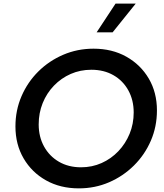

<svg xmlns="http://www.w3.org/2000/svg" viewBox="-20 -1025 905 1057"><path d="M414 12Q312 12 233.5 -32Q155 -76 110 -153Q65 -230 65 -329Q65 -418 98.5 -495.5Q132 -573 191 -631.5Q250 -690 328 -723.5Q406 -757 495 -757Q597 -757 675.5 -713Q754 -669 799 -592.5Q844 -516 844 -417Q844 -328 810.5 -250.5Q777 -173 717.5 -114Q658 -55 580.5 -21.5Q503 12 414 12ZM426 -104Q487 -104 539.5 -127.5Q592 -151 631.5 -192.5Q671 -234 693.5 -288.5Q716 -343 716 -406Q716 -474 686.5 -527.5Q657 -581 604.5 -611Q552 -641 483 -641Q422 -641 369.5 -618Q317 -595 277 -553.5Q237 -512 215 -457.5Q193 -403 193 -340Q193 -272 222.5 -218.5Q252 -165 304.5 -134.5Q357 -104 426 -104ZM512 -847 616 -1005H727L600 -847Z"/></svg>

Font: Plus Jakarta Display Medium
Style: Italic
Weight: 500
Italic angle: -12°
Designer: Gumpita Rahayu
Foundry: Tokotype Studio
Version: Version 1.000